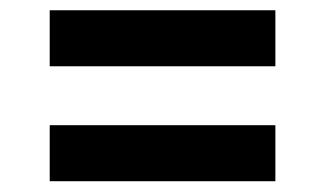

<svg xmlns="http://www.w3.org/2000/svg" viewBox="-20 -562 618 365"><path d="M74.5 -436V-542.5H503.5V-436ZM74.5 -217.5V-324H503.5V-217.5Z"/></svg>

Font: Encode Sans Expanded SemiBold
Style: Regular
Weight: 600
Width: 7
Designer: Multiple Designers
Foundry: Impallari Type
Version: Version 2.000